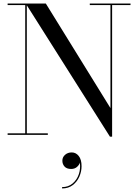

<svg xmlns="http://www.w3.org/2000/svg" viewBox="-20 -770 788 1096"><path d="M336 147.3Q336 127.3 351.4 113.7Q366.8 100.1 389.6 100.1Q413.2 100.1 429.4 120.3Q445.6 140.5 445.6 178.5Q445.6 209.3 432.8 238.5Q420 267.7 395.2 286.7Q370.4 305.7 334.4 305.7V298.1Q369.6 298.1 394.2 277.5Q418.8 256.9 429.8 224.9Q440.8 192.9 435.6 158.5Q432.4 171.7 419.2 183.1Q406 194.5 386.4 194.5Q360.8 194.5 348.4 180.7Q336 166.9 336 147.3ZM23.5 -9H124V-741H23.5V-750H241.5L610.5 -153V-741H492.5V-750H725V-741H620V10H607.5L133 -740V-9H253V0H23.5Z"/></svg>

Font: Bodoni* 24pt
Style: Regular
Weight: 400
Version: Version 2.3